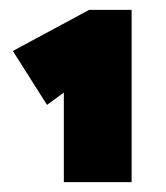

<svg xmlns="http://www.w3.org/2000/svg" viewBox="-20 -774 335 388"><path d="M246 -754V-406H109V-587L75 -562L6 -671L160 -754Z"/></svg>

Font: Ysabeau Heavy
Style: Regular
Weight: 800
Designer: Christian Thalmann (Catharsis Fonts)
Version: Version 0.003